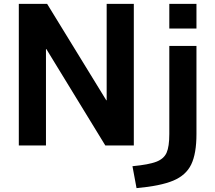

<svg xmlns="http://www.w3.org/2000/svg" viewBox="-20 -750 1109 990"><path d="M77 -730H223L528 -233H530V-730H670V0H523L219 -497H217V0H77ZM853 -59V-513H993V-59Q993 42 966 98Q939 154 873 181.5Q807 209 684 220L663 107Q747 99 786 84Q825 69 839 37.5Q853 6 853 -59ZM853 -730H993V-603H853Z"/></svg>

Font: Enso
Style: Bold
Weight: 700
Designer: Coji Morishita
Foundry: UNDERFOREST DESIGN
Version: Version 1.000